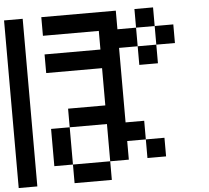

<svg xmlns="http://www.w3.org/2000/svg" viewBox="-59 -964 1118 1027"><g transform="rotate(-5 500.0 -450.0)"><path d="M0 0V-900H100V0ZM900 -700H800V-800H900ZM200 -100V-300H300V-100ZM200 -600V-700H500V-800H200V-900H600V-800H700V-700H600V-300H700V-200H600V-100H500V-300H300V-400H500V-600ZM800 -200V-100H700V-200ZM800 -700V-600H700V-700ZM800 -900V-800H700V-900ZM300 -100H500V0H300Z"/></g></svg>

Font: GalmuriMono9 Regular
Style: Regular
Weight: 400
Designer: Lee Minseo (quiple)
Version: Version 2.399;hotconv 1.1.1;makeotfexe 2.6.0 DEVELOPMENT